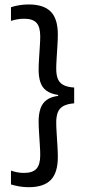

<svg xmlns="http://www.w3.org/2000/svg" viewBox="-20 -696 378 840"><path d="M28 -664.5V-604.5Q39.5 -608.5 54.2 -611.2Q69 -614 86 -614Q123.5 -614 139.8 -596Q156 -578 156 -537Q156 -519 154.2 -492.5Q152.5 -466 150.8 -438.8Q149 -411.5 149 -390.5Q149 -360 156.5 -336.8Q164 -313.5 182.8 -299.5Q201.5 -285.5 234.5 -280.5V-272L238 -277Q203 -273 183.8 -258.5Q164.5 -244 156.8 -220.2Q149 -196.5 149 -165Q149 -144 150.8 -116.5Q152.5 -89 154.2 -62.5Q156 -36 156 -17Q156 24 139.5 42.2Q123 60.5 85 60.5Q68 60.5 53.8 57.5Q39.5 54.5 28 50.5V111Q44.5 116 64.2 119.5Q84 123 105.5 123Q171 123 202 91.5Q233 60 233 -9Q233 -30.5 231.2 -58.8Q229.5 -87 227.8 -114.2Q226 -141.5 226 -161Q226 -186.5 232.8 -204.2Q239.5 -222 256.8 -231.8Q274 -241.5 304.5 -244V-313Q274 -315 256.8 -324.5Q239.5 -334 232.8 -351.5Q226 -369 226 -394.5Q226 -414 227.8 -441.2Q229.5 -468.5 231.2 -496.2Q233 -524 233 -545Q233 -614 202 -645.2Q171 -676.5 105.5 -676.5Q84 -676.5 64.2 -673.2Q44.5 -670 28 -664.5Z"/></svg>

Font: Anek Kannada
Style: Regular
Weight: 400
Version: Version 1.003